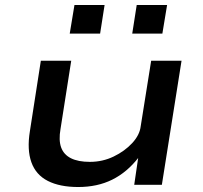

<svg xmlns="http://www.w3.org/2000/svg" viewBox="-20 -742 817 771"><path d="M294 9Q220 9 172 -15.5Q124 -40 106 -90.5Q88 -141 100 -215L144 -498H266L223 -224Q215 -179 225.5 -150Q236 -121 265 -106.5Q294 -92 341 -92Q392 -92 436.5 -113.5Q481 -135 511 -167.5Q541 -200 545 -235L587 -498H709L630 0H519L535 -109H536Q490 -50 430.5 -20.5Q371 9 294 9ZM511 -607 529 -722H651L632 -607ZM260 -607 279 -722H400L382 -607Z"/></svg>

Font: Nunito Sans 7pt Expanded SemiBold
Style: Italic
Weight: 600
Width: 7
Italic angle: -9°
Designer: Vernon Adams
Foundry: Vernon Adams
Version: Version 3.101;gftools[0.9.27]